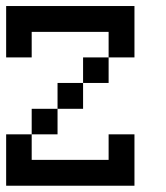

<svg xmlns="http://www.w3.org/2000/svg" viewBox="-20 -546 540 624"><path d="M0 -359.4V-526.4H417V-359.4H333V-276.4H250V-359.4H333V-442.4H83V-359.4ZM0 57.6V-109.4H83V-192.4H167V-276.4H250V-192.4H167V-109.4H83V-26.4H333V-109.4H417V57.6Z"/></svg>

Font: KH Dot kagurazaka 12
Style: Regular
Weight: 400
Designer: Original version for X68000 by Keitarou Hiraki (http://hp.vector.co.jp/authors/VA000874/) / TrueType conversion by Homem
Version: Version 1.00.20150527